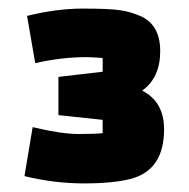

<svg xmlns="http://www.w3.org/2000/svg" viewBox="-20 -761 440 447"><path d="M219 -594V-626Q191 -628 182 -628Q123 -628 62 -614L43 -724Q112 -741 172.5 -741Q233 -741 258 -737.5Q283 -734 306 -724Q353 -704 353 -642Q353 -580 311 -550Q362 -524 362 -460Q362 -366 286 -345Q245 -334 175.5 -334Q106 -334 37 -351L56 -465Q123 -449 162.5 -449Q202 -449 219 -451V-482L116 -493V-582Z"/></svg>

Font: Changa One
Style: Regular
Weight: 400
Designer: Eduardo Rodriguez Tunni
Foundry: Eduardo Rodriguez Tunni
Version: Version 1.003